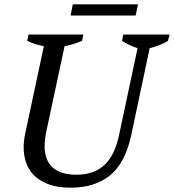

<svg xmlns="http://www.w3.org/2000/svg" viewBox="-20 -860 805 889"><path d="M112 -700H366L360 -671Q321 -654 279 -646L194 -249Q183 -196 188 -158.5Q193 -121 212 -97Q231 -73 262 -62Q293 -51 334 -51Q415 -51 463.5 -96Q512 -141 532 -238L617 -637Q573 -652 545 -671L551 -700H765L758 -671Q741 -660 718 -651Q695 -642 673 -637L588 -236Q560 -105 489.5 -48Q419 9 308 9Q242 9 196.5 -10Q151 -29 125 -62.5Q99 -96 92 -142.5Q85 -189 97 -243L183 -646Q163 -650 142 -656.5Q121 -663 106 -671ZM307 -788 317 -840H619L608 -788Z"/></svg>

Font: PTSerifItalic
Style: Italic
Weight: 400
Italic angle: -12°
Designer: A.Korolkova, O.Umpeleva, V.Yefimov
Foundry: ParaType Ltd
Version: Version 1.000W OFL